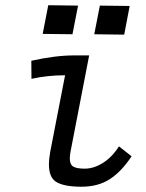

<svg xmlns="http://www.w3.org/2000/svg" viewBox="-20 -707 558 736"><path d="M165 -687 279.3 -685.5 257.8 -575.7 143.6 -577.1ZM362.8 -685.5 477.1 -684.1 456.1 -574.2 341.3 -575.7ZM263.2 -494.6H321.8Q321.8 -494.6 250.5 -126.5Q247.6 -110.8 247.6 -99.6Q247.6 -76.2 261 -68.4Q274.4 -60.5 304.7 -60.5Q339.8 -60.5 375 -82.8Q410.2 -105 436 -146L484.4 -107.9Q445.8 -49.3 400.9 -20.3Q356 8.8 292 8.8Q225.6 8.8 195.3 -9.8Q167.5 -26.9 167.5 -77.6Q167.5 -95.2 172.4 -124.5L229.5 -418.5Q162.1 -418.5 100.6 -404.8L100.1 -474.1Q192.4 -494.6 263.2 -494.6Z"/></svg>

Font: Fantasque Sans Mono
Style: Italic
Weight: 400
Italic angle: -11°
Monospace: yes
Designer: Jany Belluz
Version: Version 1.8.0 ; ttfautohint (v1.8.2)